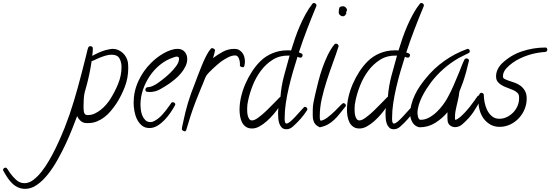

<svg xmlns="http://www.w3.org/2000/svg" viewBox="-430 -793 3598 1255"><path d="M408.2 -346.7Q408.2 -284.2 386.2 -226.1Q364.3 -168 330.1 -115.2Q313.5 -90.8 294.4 -67.9Q275.4 -44.9 252.4 -27.3Q229.5 -9.8 202.6 1Q175.8 11.7 144.5 11.7Q140.6 11.7 132.3 11.2Q124 10.7 121.1 9.8Q105.5 5.9 92.8 -6.8Q80.1 -19.5 74.2 -34.2Q62.5 -2.9 43.9 44.4Q25.4 91.8 1 144.5Q-23.4 197.3 -53.2 250.5Q-83 303.7 -116.7 346.2Q-150.4 388.7 -188 415Q-225.6 441.4 -264.6 441.4Q-292 441.4 -313.5 431.2Q-335 420.9 -352.1 403.8Q-369.1 386.7 -382.8 365.7Q-396.5 344.7 -408.2 323.2Q-410.2 319.3 -410.2 317.4Q-410.2 311.5 -404.8 307.1Q-399.4 302.7 -394.5 302.7Q-387.7 302.7 -383.8 308.6Q-378.9 316.4 -374 323.2Q-369.1 330.1 -364.3 337.9Q-347.7 361.3 -324.2 382.8Q-300.8 404.3 -269.5 404.3Q-241.2 404.3 -213.4 383.8Q-185.5 363.3 -159.2 330.1Q-132.8 296.9 -109.4 256.3Q-85.9 215.8 -66.4 175.8Q-46.9 135.7 -31.7 100.1Q-16.6 64.5 -7.8 43Q26.4 -43.9 52.7 -131.8Q79.1 -219.7 102.5 -310.5Q110.4 -340.8 117.7 -370.1Q125 -399.4 132.8 -429.7Q136.7 -442.4 139.2 -455.6Q141.6 -468.8 146.5 -481.4Q150.4 -491.2 160.2 -491.2Q167 -491.2 171.9 -487.8Q176.8 -484.4 176.8 -477.5Q176.8 -466.8 175.8 -454.1Q174.8 -441.4 172.9 -427.7Q176.8 -429.7 179.7 -431.2Q182.6 -432.6 185.5 -434.6Q211.9 -448.2 235.8 -457.5Q259.8 -466.8 289.1 -471.7Q293.9 -472.7 298.3 -473.1Q302.7 -473.6 307.6 -473.6Q326.2 -473.6 342.8 -466.3Q359.4 -459 372.6 -446.8Q385.7 -434.6 394.5 -418.5Q403.3 -402.3 406.2 -384.8Q407.2 -375 407.7 -365.7Q408.2 -356.4 408.2 -346.7ZM364.3 -354.5Q364.3 -387.7 350.6 -411.6Q336.9 -435.5 299.8 -435.5Q281.2 -435.5 259.8 -429.2Q238.3 -422.9 219.7 -415Q201.2 -407.2 187 -400.4Q172.9 -393.6 168.9 -393.6Q163.1 -353.5 154.8 -313.5Q146.5 -273.4 138.7 -244.1Q134.8 -227.5 129.4 -210.4Q124 -193.4 121.1 -176.8Q118.2 -161.1 117.2 -138.7Q116.2 -116.2 116.2 -99.6Q116.2 -93.8 116.2 -84.5Q116.2 -75.2 117.7 -66.4Q119.1 -57.6 122.6 -50.8Q126 -43.9 133.8 -42Q136.7 -41 140.1 -41Q143.6 -41 146.5 -41Q168 -41 189 -50.8Q210 -60.5 228.5 -75.2Q247.1 -89.8 262.7 -107.9Q278.3 -126 289.1 -142.6Q319.3 -189.5 341.8 -244.1Q364.3 -298.8 364.3 -354.5Z M793.9 -407.2Q793.9 -382.8 782.2 -358.9Q770.5 -335 752.4 -313.5Q734.4 -292 712.9 -274.4Q691.4 -256.8 672.9 -244.1Q644.5 -224.6 613.8 -208Q583 -191.4 546.9 -191.4Q539.1 -191.4 529.8 -193.4Q520.5 -195.3 520.5 -206.1Q520.5 -219.7 533.2 -222.7Q536.1 -223.6 540 -223.6Q543.9 -223.6 547.9 -224.6Q558.6 -226.6 568.8 -231.4Q579.1 -236.3 589.8 -242.2Q606.4 -252.9 631.8 -272.5Q657.2 -292 681.6 -315.4Q706.1 -338.9 723.1 -363.3Q740.2 -387.7 740.2 -409.2Q740.2 -422.9 725.6 -422.9Q719.7 -422.9 713.9 -420.9Q708 -418.9 702.1 -417Q655.3 -401.4 616.2 -369.6Q577.1 -337.9 548.8 -295.9Q520.5 -253.9 504.4 -206.1Q488.3 -158.2 488.3 -110.4Q488.3 -94.7 490.7 -74.7Q493.2 -54.7 500.5 -37.1Q507.8 -19.5 520.5 -7.3Q533.2 4.9 553.7 4.9Q561.5 4.9 568.4 2.4Q575.2 0 582 -3.9Q608.4 -18.6 630.9 -43.5Q653.3 -68.4 670.9 -93.8Q675.8 -99.6 680.2 -106.4Q684.6 -113.3 689.5 -120.1Q692.4 -125 699.2 -125Q705.1 -125 710.4 -121.1Q715.8 -117.2 715.8 -110.4Q715.8 -108.4 713.9 -104.5Q702.1 -83 684.6 -57.1Q667 -31.2 645.5 -8.8Q624 13.7 599.1 28.8Q574.2 43.9 546.9 43.9Q516.6 43.9 496.6 26.9Q476.6 9.8 464.8 -15.1Q453.1 -40 448.2 -68.8Q443.4 -97.7 443.4 -121.1Q443.4 -195.3 474.6 -263.2Q505.9 -331.1 558.6 -382.8Q574.2 -398.4 594.7 -414.6Q615.2 -430.7 638.2 -443.8Q661.1 -457 685.1 -465.3Q709 -473.6 731.4 -473.6Q759.8 -473.6 776.9 -454.6Q793.9 -435.5 793.9 -407.2Z M1170.9 -390.6Q1170.9 -382.8 1169.9 -376Q1168.9 -369.1 1167 -361.3Q1165 -353.5 1156.2 -353.5Q1152.3 -353.5 1145 -356.9Q1137.7 -360.4 1137.7 -364.3L1138.7 -373Q1138.7 -379.9 1137.2 -389.6Q1135.7 -399.4 1132.3 -408.7Q1128.9 -418 1123 -424.3Q1117.2 -430.7 1107.4 -430.7Q1084 -430.7 1057.6 -416.5Q1031.2 -402.3 1012.7 -388.7Q1004.9 -382.8 991.2 -371.1Q977.5 -359.4 962.9 -345.7Q948.2 -332 936 -319.3Q923.8 -306.6 918.9 -298.8Q916 -294.9 911.6 -284.7Q907.2 -274.4 902.8 -262.7Q898.4 -251 894 -240.2Q889.6 -229.5 886.7 -223.6Q867.2 -176.8 849.1 -129.9Q831.1 -83 815.4 -35.2Q807.6 -12.7 801.3 11.2Q794.9 35.2 787.1 57.6Q783.2 65.4 777.3 65.4Q773.4 65.4 766.1 61Q758.8 56.6 758.8 52.7Q758.8 42 762.2 28.3Q765.6 14.6 767.6 3.9Q780.3 -59.6 798.8 -121.1Q817.4 -182.6 841.8 -242.2Q850.6 -265.6 862.8 -297.9Q875 -330.1 888.7 -363.8Q902.3 -397.5 917.5 -427.2Q932.6 -457 948.2 -474.6Q952.1 -478.5 957 -478.5Q960.9 -478.5 968.3 -474.1Q975.6 -469.7 975.6 -464.8Q975.6 -461.9 973.6 -454.6Q971.7 -447.3 969.7 -439Q967.8 -430.7 965.3 -423.3Q962.9 -416 961.9 -413.1Q993.2 -436.5 1027.3 -455.1Q1061.5 -473.6 1102.5 -473.6Q1120.1 -473.6 1132.8 -466.3Q1145.5 -459 1154.3 -447.3Q1163.1 -435.5 1167 -420.9Q1170.9 -406.2 1170.9 -390.6Z M1638.7 -757.8Q1638.7 -754.9 1637.7 -752.9Q1606.4 -677.7 1577.6 -603Q1548.8 -528.3 1523.4 -450.2Q1530.3 -448.2 1539.1 -444.3Q1547.9 -440.4 1547.9 -432.6Q1547.9 -425.8 1543.9 -420.9Q1540 -416 1533.2 -416Q1529.3 -416 1523.9 -418Q1518.6 -419.9 1514.6 -421.9Q1500 -377 1485.4 -326.2Q1470.7 -275.4 1458.5 -223.6Q1446.3 -171.9 1438.5 -120.6Q1430.7 -69.3 1430.7 -22.5Q1430.7 -18.6 1430.7 -12.2Q1430.7 -5.9 1431.6 0Q1432.6 5.9 1435.1 10.3Q1437.5 14.6 1443.4 14.6Q1452.1 14.6 1468.3 1Q1484.4 -12.7 1501 -30.8Q1517.6 -48.8 1532.7 -65.9Q1547.9 -83 1554.7 -89.8Q1557.6 -94.7 1563.5 -94.7Q1569.3 -94.7 1574.2 -89.8Q1579.1 -85 1579.1 -79.1Q1579.1 -74.2 1577.1 -72.3Q1557.6 -42 1534.2 -15.6Q1510.7 10.7 1484.4 34.2Q1464.8 51.8 1442.4 51.8Q1422.9 51.8 1412.1 41Q1401.4 30.3 1396 15.1Q1390.6 0 1389.2 -17.6Q1387.7 -35.2 1387.7 -49.8Q1387.7 -59.6 1388.2 -68.8Q1388.7 -78.1 1389.6 -86.9Q1377 -68.4 1357.4 -45.4Q1337.9 -22.5 1314.9 -2Q1292 18.6 1267.1 32.7Q1242.2 46.9 1217.8 46.9Q1192.4 46.9 1176.3 35.2Q1160.2 23.4 1151.4 5.4Q1142.6 -12.7 1139.2 -34.2Q1135.7 -55.7 1135.7 -75.2Q1135.7 -117.2 1146 -160.6Q1156.2 -204.1 1174.3 -245.6Q1192.4 -287.1 1216.8 -324.7Q1241.2 -362.3 1270.5 -391.6Q1304.7 -425.8 1350.6 -444.8Q1396.5 -463.9 1446.3 -463.9Q1453.1 -463.9 1459.5 -463.9Q1465.8 -463.9 1472.7 -462.9Q1483.4 -499 1497.6 -540Q1511.7 -581.1 1529.3 -622.1Q1546.9 -663.1 1567.9 -701.2Q1588.9 -739.3 1612.3 -768.6Q1615.2 -773.4 1622.1 -773.4Q1627.9 -773.4 1633.3 -769Q1638.7 -764.6 1638.7 -757.8ZM1462.9 -429.7H1455.1Q1397.5 -430.7 1353 -402.8Q1308.6 -375 1275.9 -331.5Q1243.2 -288.1 1222.2 -235.4Q1201.2 -182.6 1191.4 -133.8Q1185.5 -108.4 1185.5 -83Q1185.5 -75.2 1186 -62Q1186.5 -48.8 1189.9 -36.1Q1193.4 -23.4 1199.7 -14.6Q1206.1 -5.9 1217.8 -5.9Q1233.4 -5.9 1259.3 -24.9Q1285.2 -43.9 1312 -69.8Q1338.9 -95.7 1363.3 -121.1Q1387.7 -146.5 1399.4 -158.2Q1401.4 -160.2 1403.3 -160.2Q1408.2 -228.5 1426.3 -296.4Q1444.3 -364.3 1462.9 -429.7Z M1837.9 -727.5Q1837.9 -721.7 1833 -713.9L1832 -710.9Q1834 -705.1 1834 -702.1Q1827.1 -697.3 1824.2 -691.9Q1821.3 -686.5 1810.5 -686.5Q1801.8 -686.5 1793 -693.8Q1784.2 -701.2 1784.2 -711.9Q1784.2 -729.5 1787.6 -740.7Q1791 -752 1813.5 -752Q1822.3 -752 1830.1 -744.1Q1837.9 -736.3 1837.9 -727.5ZM1831.1 -104.5Q1831.1 -99.6 1828.1 -96.7Q1809.6 -74.2 1792.5 -52.2Q1775.4 -30.3 1756.3 -11.7Q1737.3 6.8 1713.9 20Q1690.4 33.2 1660.2 39.1Q1633.8 27.3 1624 8.3Q1614.3 -10.7 1614.3 -38.1V-73.2Q1614.3 -98.6 1619.6 -126Q1625 -153.3 1630.9 -178.7Q1639.6 -216.8 1650.9 -260.7Q1662.1 -304.7 1677.2 -348.1Q1692.4 -391.6 1711.9 -432.1Q1731.4 -472.7 1755.9 -502.9Q1760.7 -507.8 1765.6 -507.8Q1771.5 -507.8 1777.3 -503.4Q1783.2 -499 1783.2 -492.2V-490.2Q1766.6 -438.5 1745.6 -381.3Q1724.6 -324.2 1705.6 -265.1Q1686.5 -206.1 1673.3 -147.5Q1660.2 -88.9 1660.2 -34.2Q1660.2 -28.3 1660.6 -17.6Q1661.1 -6.8 1667 -3.9Q1688.5 -7.8 1712.4 -26.4Q1736.3 -44.9 1757.3 -65.4Q1778.3 -85.9 1793.9 -102.5Q1809.6 -119.1 1815.4 -119.1Q1820.3 -119.1 1825.7 -114.3Q1831.1 -109.4 1831.1 -104.5Z M2340.8 -757.8Q2340.8 -754.9 2339.8 -752.9Q2308.6 -677.7 2279.8 -603Q2251 -528.3 2225.6 -450.2Q2232.4 -448.2 2241.2 -444.3Q2250 -440.4 2250 -432.6Q2250 -425.8 2246.1 -420.9Q2242.2 -416 2235.4 -416Q2231.4 -416 2226.1 -418Q2220.7 -419.9 2216.8 -421.9Q2202.1 -377 2187.5 -326.2Q2172.9 -275.4 2160.6 -223.6Q2148.4 -171.9 2140.6 -120.6Q2132.8 -69.3 2132.8 -22.5Q2132.8 -18.6 2132.8 -12.2Q2132.8 -5.9 2133.8 0Q2134.8 5.9 2137.2 10.3Q2139.6 14.6 2145.5 14.6Q2154.3 14.6 2170.4 1Q2186.5 -12.7 2203.1 -30.8Q2219.7 -48.8 2234.9 -65.9Q2250 -83 2256.8 -89.8Q2259.8 -94.7 2265.6 -94.7Q2271.5 -94.7 2276.4 -89.8Q2281.2 -85 2281.2 -79.1Q2281.2 -74.2 2279.3 -72.3Q2259.8 -42 2236.3 -15.6Q2212.9 10.7 2186.5 34.2Q2167 51.8 2144.5 51.8Q2125 51.8 2114.3 41Q2103.5 30.3 2098.1 15.1Q2092.8 0 2091.3 -17.6Q2089.8 -35.2 2089.8 -49.8Q2089.8 -59.6 2090.3 -68.8Q2090.8 -78.1 2091.8 -86.9Q2079.1 -68.4 2059.6 -45.4Q2040 -22.5 2017.1 -2Q1994.1 18.6 1969.2 32.7Q1944.3 46.9 1919.9 46.9Q1894.5 46.9 1878.4 35.2Q1862.3 23.4 1853.5 5.4Q1844.7 -12.7 1841.3 -34.2Q1837.9 -55.7 1837.9 -75.2Q1837.9 -117.2 1848.1 -160.6Q1858.4 -204.1 1876.5 -245.6Q1894.5 -287.1 1918.9 -324.7Q1943.4 -362.3 1972.7 -391.6Q2006.8 -425.8 2052.7 -444.8Q2098.6 -463.9 2148.4 -463.9Q2155.3 -463.9 2161.6 -463.9Q2168 -463.9 2174.8 -462.9Q2185.5 -499 2199.7 -540Q2213.9 -581.1 2231.4 -622.1Q2249 -663.1 2270 -701.2Q2291 -739.3 2314.5 -768.6Q2317.4 -773.4 2324.2 -773.4Q2330.1 -773.4 2335.4 -769Q2340.8 -764.6 2340.8 -757.8ZM2165 -429.7H2157.2Q2099.6 -430.7 2055.2 -402.8Q2010.7 -375 1978 -331.5Q1945.3 -288.1 1924.3 -235.4Q1903.3 -182.6 1893.6 -133.8Q1887.7 -108.4 1887.7 -83Q1887.7 -75.2 1888.2 -62Q1888.7 -48.8 1892.1 -36.1Q1895.5 -23.4 1901.9 -14.6Q1908.2 -5.9 1919.9 -5.9Q1935.5 -5.9 1961.4 -24.9Q1987.3 -43.9 2014.2 -69.8Q2041 -95.7 2065.4 -121.1Q2089.8 -146.5 2101.6 -158.2Q2103.5 -160.2 2105.5 -160.2Q2110.4 -228.5 2128.4 -296.4Q2146.5 -364.3 2165 -429.7Z M2716.8 -152.3Q2691.4 -100.6 2664.1 -60.1Q2636.7 -19.5 2592.8 18.6Q2571.3 38.1 2543.9 38.1Q2529.3 38.1 2516.1 29.8Q2502.9 21.5 2498 6.8Q2496.1 2 2495.6 -6.8Q2495.1 -15.6 2494.6 -25.4Q2494.1 -35.2 2494.6 -44.4Q2495.1 -53.7 2495.1 -59.6Q2460.9 -18.6 2414.6 10.3Q2368.2 39.1 2312.5 39.1Q2309.6 39.1 2304.2 37.1Q2298.8 35.2 2295.9 34.2Q2273.4 23.4 2262.2 0Q2251 -23.4 2251 -46.9Q2251 -79.1 2259.3 -110.8Q2267.6 -142.6 2281.7 -172.4Q2295.9 -202.1 2314.5 -229.5Q2333 -256.8 2353.5 -281.2Q2406.2 -346.7 2474.6 -395Q2543 -443.4 2623 -472.7Q2624 -473.6 2627 -473.6Q2633.8 -473.6 2637.2 -468.8Q2640.6 -463.9 2640.6 -458Q2640.6 -449.2 2633.8 -446.3Q2617.2 -437.5 2601.1 -430.2Q2585 -422.9 2569.3 -414.1Q2460.9 -351.6 2386.7 -253.9Q2372.1 -234.4 2356.4 -210Q2340.8 -185.5 2328.1 -159.7Q2315.4 -133.8 2307.1 -106.4Q2298.8 -79.1 2298.8 -53.7Q2298.8 -49.8 2299.8 -42.5Q2300.8 -35.2 2302.7 -27.8Q2304.7 -20.5 2309.1 -15.1Q2313.5 -9.8 2319.3 -9.8Q2347.7 -9.8 2374.5 -24.4Q2401.4 -39.1 2424.8 -61.5Q2448.2 -84 2466.8 -109.4Q2485.4 -134.8 2497.1 -157.2Q2519.5 -198.2 2537.1 -239.7Q2554.7 -281.2 2572.3 -323.2Q2579.1 -340.8 2588.4 -364.3Q2597.7 -387.7 2606.4 -404.3Q2610.4 -411.1 2619.1 -411.1Q2626 -411.1 2630.9 -407.2Q2635.7 -403.3 2635.7 -396.5L2634.8 -394.5Q2627 -359.4 2617.2 -323.7Q2607.4 -288.1 2595.7 -253.9Q2590.8 -240.2 2584 -223.6Q2577.1 -207 2573.2 -195.3Q2571.3 -188.5 2570.8 -181.6Q2570.3 -174.8 2569.3 -168Q2566.4 -152.3 2563 -137.2Q2559.6 -122.1 2555.7 -106.4Q2550.8 -86.9 2547.4 -66.9Q2543.9 -46.9 2543.9 -26.4Q2543.9 -21.5 2543.9 -17.6Q2543.9 -13.7 2544.9 -9.8Q2551.8 -9.8 2561 -15.6Q2570.3 -21.5 2580.1 -29.8Q2589.8 -38.1 2598.1 -46.9Q2606.4 -55.7 2611.3 -60.5Q2640.6 -91.8 2667 -129.9Q2673.8 -137.7 2679.2 -147Q2684.6 -156.2 2691.4 -164.1Q2694.3 -168.9 2700.2 -168.9Q2707 -168.9 2711.9 -164.1Q2716.8 -159.2 2716.8 -152.3Z M3147.5 -468.8Q3147.5 -456.1 3135.7 -454.1Q3130.9 -452.1 3126.5 -452.6Q3122.1 -453.1 3117.2 -452.1Q3105.5 -451.2 3094.2 -449.2Q3083 -447.3 3071.3 -445.3Q3018.6 -434.6 2968.3 -410.6Q2918 -386.7 2880.9 -347.7Q2870.1 -335.9 2863.8 -322.8Q2857.4 -309.6 2857.4 -293Q2857.4 -282.2 2869.1 -276.4Q2880.9 -270.5 2897.9 -264.6Q2915 -258.8 2935.1 -252Q2955.1 -245.1 2972.2 -232.4Q2989.3 -219.7 3001 -199.7Q3012.7 -179.7 3012.7 -148.4Q3012.7 -112.3 2999 -79.1Q2985.4 -45.9 2960.9 -20Q2936.5 5.9 2904.3 21Q2872.1 36.1 2835.9 36.1Q2801.8 36.1 2775.9 21.5Q2750 6.8 2732.4 -16.6Q2714.8 -40 2706.1 -69.8Q2697.3 -99.6 2697.3 -130.9Q2697.3 -136.7 2697.8 -146Q2698.2 -155.3 2699.7 -164.1Q2701.2 -172.9 2705.1 -179.7Q2709 -186.5 2716.8 -186.5Q2721.7 -186.5 2727.1 -182.6Q2732.4 -178.7 2732.4 -172.9Q2732.4 -150.4 2737.8 -123Q2743.2 -95.7 2754.9 -72.3Q2766.6 -48.8 2786.1 -32.7Q2805.7 -16.6 2834 -16.6Q2859.4 -16.6 2882.8 -27.8Q2906.2 -39.1 2924.3 -57.6Q2942.4 -76.2 2952.6 -100.1Q2962.9 -124 2962.9 -149.4V-159.2Q2962.9 -175.8 2951.7 -186.5Q2940.4 -197.3 2923.8 -204.6Q2907.2 -211.9 2887.7 -218.8Q2868.2 -225.6 2851.6 -234.9Q2835 -244.1 2823.7 -257.8Q2812.5 -271.5 2812.5 -293.9Q2812.5 -317.4 2822.8 -338.9Q2833 -360.4 2849.6 -377Q2907.2 -432.6 2981.9 -457.5Q3056.6 -482.4 3135.7 -482.4Q3141.6 -482.4 3144.5 -478Q3147.5 -473.6 3147.5 -468.8Z"/></svg>

Font: Calligraffitti
Style: Regular
Weight: 400
Designer: Dathan Boardman
Foundry: Open Window
Version: Version 1.001